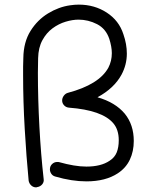

<svg xmlns="http://www.w3.org/2000/svg" viewBox="-20 -666 639 831"><path d="M137 145Q124 145 115 136.5Q106 128 104 116Q94 12 87 -108Q80 -228 80 -340Q80 -359 80 -378Q80 -397 81 -415Q82 -484 112 -532Q142 -580 188 -608Q234 -636 283 -643Q303 -646 321 -646Q389 -646 442 -611.5Q495 -577 514 -518Q529 -475 529 -434Q529 -386 506 -343Q474 -284 402 -245Q479 -223 520 -174Q559 -126 559 -56Q559 -11 542 25Q525 61 490 84Q437 119 354 119Q291 119 219 98Q208 95 202 86Q196 77 196 67Q196 53 205.5 44Q215 35 228 35Q234 35 237 36Q269 45 298.5 50Q328 55 354 55Q417 55 454 30Q476 16 485 -6Q494 -28 494 -59Q494 -105 470 -133Q422 -189 279 -200Q266 -201 257.5 -210Q249 -219 249 -231Q249 -242 256 -251.5Q263 -261 273 -264Q409 -300 449 -373Q464 -402 464 -436Q464 -463 453 -498Q438 -542 400 -561.5Q362 -581 320 -581Q294 -581 264 -572Q234 -563 207.5 -543.5Q181 -524 163.5 -492Q146 -460 145 -414Q145 -398 144.5 -382.5Q144 -367 144 -351Q144 -239 150.5 -118Q157 3 169 109Q171 122 162.5 132Q154 142 140 144Q139 145 137 145Z"/></svg>

Font: Hachi Maru Pop
Style: Regular
Weight: 400
Designer: Nontynet
Foundry: Nontynet
Version: Version 1.300